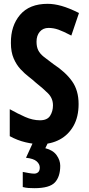

<svg xmlns="http://www.w3.org/2000/svg" viewBox="-20 -744 463 1004"><path d="M391 -200Q391 -133 364.5 -86Q338 -39 292.5 -14.5Q247 10 189 10Q156 10 113.5 0Q71 -10 31 -32V-173Q72 -150 111.5 -132.5Q151 -115 189 -115Q227 -115 242 -138.5Q257 -162 257 -193Q257 -230 231 -256Q205 -282 167 -312Q152 -326 130.5 -342.5Q109 -359 87.5 -382Q66 -405 51.5 -438.5Q37 -472 37 -519Q36 -609 85 -666.5Q134 -724 229 -724Q263 -724 302 -713Q341 -702 393 -676L353 -558Q311 -580 285.5 -589Q260 -598 234 -598Q205 -598 188 -578Q171 -558 171 -526Q171 -499 180 -481Q189 -463 209 -447Q229 -431 259 -409Q323 -367 357 -319Q391 -271 391 -200ZM295 123Q295 180 267 210Q239 240 160 240Q143 240 128.5 239Q114 238 99 234V155Q114 158 131 161Q148 164 159 164Q171 164 179.5 156.5Q188 149 188 132Q188 114 171.5 99.5Q155 85 116 81L153 0H232L217 31Q257 41 276 67.5Q295 94 295 123Z"/></svg>

Font: Noto Sans Sinhala ExtraCondensed
Style: Bold
Weight: 700
Width: 2
Designer: Jelle Bosma - Monotype Design Team
Foundry: Monotype Imaging Inc.
Version: Version 2.006; ttfautohint (v1.8.4.7-5d5b)